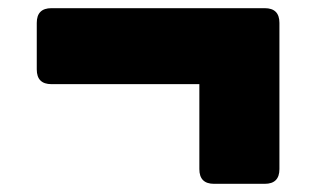

<svg xmlns="http://www.w3.org/2000/svg" viewBox="-20 -513 774 470"><path d="M628 -63H504Q468 -63 468 -99V-307H106Q70 -307 70 -343V-457Q70 -493 106 -493H628Q664 -493 664 -457V-99Q664 -63 628 -63Z"/></svg>

Font: Bungee Spice
Style: Regular
Weight: 400
Designer: David Jonathan Ross
Foundry: David Jonathan Ross
Version: Version 2.000